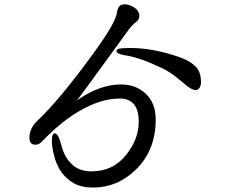

<svg xmlns="http://www.w3.org/2000/svg" viewBox="-20 -802 1040 873"><path d="M873 -392.1Q854 -392.1 831.5 -410.2Q809.1 -428.2 781.5 -451.2Q753.9 -474.1 712.9 -494.1Q611.8 -542 546.9 -550.8Q509.8 -557.1 509.8 -570.1Q509.8 -583 545.9 -583L569.8 -584Q647.9 -584 729.5 -562.5Q811 -541 843.5 -520Q876 -499 885 -477.1Q894 -455.1 894 -429.2Q894 -399.9 873 -392.1ZM403.8 50.8Q350.1 50.8 314.9 30.8Q252.9 -4.9 230 -80.1Q215.8 -128.9 215.8 -160.2Q215.8 -195.8 229 -195.8Q245.1 -195.8 259 -141.4Q272.9 -86.9 306.9 -54.9Q340.8 -22.9 396 -22.9Q496.1 -22.9 555.2 -100.1Q610.8 -169.9 610.8 -249Q610.8 -354 523.9 -354Q437 -354 336.9 -294.9Q266.1 -252.9 198.2 -186L167 -154.8Q155.8 -144 141.1 -144Q113.8 -144 113.8 -175.8Q113.8 -220.2 152.8 -255.9Q249 -346.2 400.9 -554.2Q505.9 -696.8 512.2 -746.1Q514.2 -762.2 521.5 -772.2Q528.8 -782.2 548.8 -782.2Q566.9 -782.2 589.4 -768.6Q611.8 -754.9 613.8 -731Q613.8 -712.9 596.4 -700Q579.1 -687 563 -664.1Q345.2 -363.8 334 -351.1L329.1 -345.2Q334 -348.1 340.8 -353Q438 -418 529.8 -418Q598.1 -418 643.1 -375.5Q688 -333 688 -257.8Q688 -120.1 599.1 -32.2Q515.1 50.8 403.8 50.8Z"/></svg>

Font: LXGW WenKai Mono GB Screen
Style: Regular
Weight: 400
Monospace: yes
Designer: LXGW / Fontworks Inc.
Foundry: LXGW / Fontworks Inc.
Version: Version 1.510;January 18,2025